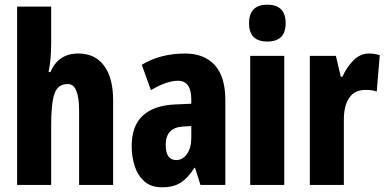

<svg xmlns="http://www.w3.org/2000/svg" viewBox="-20 -788 1646 818"><path d="M198 -605Q198 -573 195.5 -541.5Q193 -510 187 -481H195Q228 -560 314 -560Q385 -560 423.5 -508Q462 -456 462 -361V0H317V-317Q317 -430 269 -430Q226 -430 212 -388.5Q198 -347 198 -258V0H53V-760H198Z M769 -560Q850 -560 895 -510.5Q940 -461 940 -362V0H834L811 -73H808Q782 -31 751 -10.5Q720 10 670 10Q624 10 595.5 -15Q567 -40 554 -80Q541 -120 541 -165Q541 -252 588.5 -295.5Q636 -339 725 -343L795 -346V-364Q795 -444 738 -444Q691 -444 623 -404L584 -512Q663 -560 769 -560ZM761 -249Q686 -245 686 -171Q686 -106 731 -106Q758 -106 776.5 -132Q795 -158 795 -201V-251Z M1119 -768Q1197 -768 1197 -689Q1197 -611 1119 -611Q1041 -611 1041 -689Q1041 -768 1119 -768ZM1191 -550V0H1046V-550Z M1553 -560Q1563 -560 1573.5 -558.5Q1584 -557 1598 -553L1585 -398Q1567 -405 1538 -405Q1491 -405 1468 -371.5Q1445 -338 1445 -279V0H1300V-550H1411L1432 -461H1439Q1454 -497 1483.5 -528.5Q1513 -560 1553 -560Z"/></svg>

Font: Noto Sans ExtraCondensed ExtraBold
Style: Regular
Weight: 800
Width: 2
Designer: Monotype Design Team
Foundry: Monotype Imaging Inc.
Version: Version 2.013; ttfautohint (v1.8.4.7-5d5b)